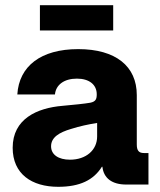

<svg xmlns="http://www.w3.org/2000/svg" viewBox="-20 -718 621 747"><path d="M206.5 8.8C291 8.8 344.2 -17.6 376.5 -69.3H378.4C383.3 -24.4 416 0 471.2 0H557.6V-122.6H540C520.5 -122.6 512.2 -131.8 512.2 -155.8V-348.1C512.2 -460.4 430.2 -526.9 284.2 -526.9C138.2 -526.9 54.2 -460 47.4 -350.6H193.8C197.3 -387.7 229 -412.1 279.3 -412.1C327.1 -412.1 356.4 -388.7 356.4 -351.1C356.4 -332.5 352.5 -322.8 331.5 -318.4C309.6 -314.5 266.6 -310.1 222.7 -306.2C124 -297.9 29.3 -255.4 29.3 -143.1C29.3 -41 103.5 8.8 206.5 8.8ZM252.4 -96.7C208 -96.7 178.7 -115.7 178.7 -148.9C178.7 -184.1 211.4 -203.1 256.3 -216.3C291.5 -227.5 322.8 -233.9 357.9 -239.7V-187C357.9 -133.8 314.5 -96.7 252.4 -96.7ZM420.4 -697.8H135.3V-599.6H420.4Z"/></svg>

Font: Raveo Display
Style: Bold
Weight: 700
Designer: Jakub Foglar, Rasmus Andersson (Inter)
Foundry: Jakubfoglar.com
Version: Version 1.100;Glyphs 3.2.3 (3260)